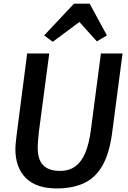

<svg xmlns="http://www.w3.org/2000/svg" viewBox="-20 -1046 718 1074"><path d="M297 8Q183 8 124.5 -50.2Q66 -108.5 66 -213Q66 -226 67.8 -243.5Q69.5 -261 73 -291L132 -747H255.5L197.5 -309Q195 -284 193 -261.5Q191 -239 191 -219.5Q191 -152.5 222.2 -121.2Q253.5 -90 315.5 -90Q367 -90 401.5 -115.5Q436 -141 456.8 -190.5Q477.5 -240 487.5 -312.5L544.5 -747H665.5L607 -301Q599.5 -245.5 586.2 -200.2Q573 -155 554 -121.5Q516 -53.5 452.5 -22.8Q389 8 297 8ZM275 -812 227 -848 394 -1025.5H481.5L578 -848L522 -814.5L424 -923Z"/></svg>

Font: Merriweather Sans Medium
Style: Italic
Weight: 500
Italic angle: -7.5°
Designer: Eben Sorkin
Foundry: Eben Sorkin
Version: Version 2.001